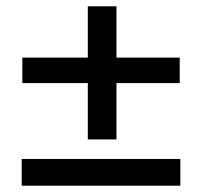

<svg xmlns="http://www.w3.org/2000/svg" viewBox="-20 -596 640 610"><path d="M259 -153V-332H51V-413H259V-576H350V-413H551V-332H350V-153ZM49 -6V-91H553V-6Z"/></svg>

Font: Inconsolata Expanded SemiBold
Style: Regular
Weight: 600
Width: 7
Monospace: yes
Designer: Raph Levien, Cyreal, Brenton Simpson
Foundry: Raph Levien, Cyreal, Google
Version: Version 3.001; ttfautohint (v1.8.2.53-6de2)